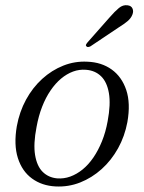

<svg xmlns="http://www.w3.org/2000/svg" viewBox="-20 -695 542 725"><path d="M310 -462Q363.5 -460 401.8 -432.5Q440 -405 456.8 -355Q473.5 -305 461 -234Q451 -180.5 425.8 -135Q400.5 -89.5 363.8 -56.5Q327 -23.5 282.8 -6Q238.5 11.5 190 9Q138.5 6.5 101 -20.8Q63.5 -48 47.5 -98.2Q31.5 -148.5 43.5 -218.5Q53.5 -273 78.2 -318.5Q103 -364 139.2 -397Q175.5 -430 219 -447.2Q262.5 -464.5 310 -462ZM195.5 -21.5Q221 -19.5 245.2 -28.2Q269.5 -37 291.8 -55Q314 -73 332.5 -100Q351 -127 365 -161.5Q379 -196 386.5 -237.5Q398.5 -301.5 391.2 -343.5Q384 -385.5 361.5 -407.2Q339 -429 304.5 -431.5Q279.5 -433.5 255.8 -424.8Q232 -416 210.5 -398Q189 -380 170.8 -353.2Q152.5 -326.5 139 -291.8Q125.5 -257 118 -215.5Q105.5 -151.5 112.5 -109.5Q119.5 -67.5 141.2 -46Q163 -24.5 195.5 -21.5ZM394 -629.5Q413.5 -652 429 -664.8Q444.5 -677.5 461.5 -675Q475.5 -673.5 480.2 -663Q485 -652.5 480 -640Q475 -626.5 461.8 -615.2Q448.5 -604 429 -592L321.5 -520Q317.5 -518 313 -517.5Q308.5 -517 306.5 -520Q303 -523 305.2 -527.2Q307.5 -531.5 311 -535.5Z"/></svg>

Font: Fraunces Light
Style: Italic
Weight: 300
Italic angle: -16°
Version: Version 1.000;[b76b70a41]